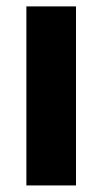

<svg xmlns="http://www.w3.org/2000/svg" viewBox="-20 -565 312 585"><path d="M60.4 0V-545.5H211.6V0Z"/></svg>

Font: Inter UI
Style: Bold
Weight: 700
Designer: Rasmus Andersson
Foundry: rsms
Version: 3.2;8d6f07862